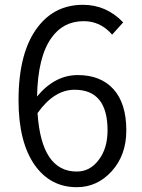

<svg xmlns="http://www.w3.org/2000/svg" viewBox="-20 -765 589 798"><path d="M390 -100Q427 -148 427 -223Q427 -392 290 -392Q205 -392 136 -295Q152 -52 299 -52Q354 -52 390 -100ZM446 -621Q398 -677 328 -677Q243 -677 194 -608Q137 -529 134 -364Q208 -453 303 -453Q398 -453 451 -395Q505 -336 505 -223Q505 -120 444 -53Q384 13 299 13Q190 13 125 -78Q57 -174 57 -348Q57 -551 139 -655Q209 -745 325 -745Q422 -745 492 -672Z"/></svg>

Font: Noto Sans CJK KR DemiLight
Style: Regular
Weight: 350
Designer: Ryoko NISHIZUKA à€õÀ (kana & ideographs); Paul D. Hunt (Latin, Greek & Cyrillic); Wenlong ZHANG NG  (bopomofo); Sandoll 
Foundry: Adobe Systems Incorporated
Version: Version 1.004 April 21, 2017